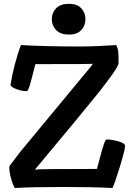

<svg xmlns="http://www.w3.org/2000/svg" viewBox="-20 -967 688 993"><path d="M248 -867.7Q248 -901.4 270.5 -924.3Q293 -947.3 336.4 -947.3Q378.9 -947.3 400.4 -924.1Q421.9 -900.9 421.9 -867.7Q421.9 -835 400.4 -811.5Q378.9 -788.1 336.4 -788.1Q293 -788.1 270.5 -811.3Q248 -834.5 248 -867.7ZM57.6 5.4Q54.7 4.4 47.6 -12.7Q40.5 -29.8 34.2 -55.2Q27.8 -80.6 27.8 -100.1Q27.8 -105 30.3 -109.9Q75.2 -169.9 85 -182.1L446.3 -618.2Q459 -632.8 459 -637.2Q459 -635.3 163.1 -635.3Q160.2 -627 151.1 -589.4Q142.1 -551.8 133.3 -523.7Q124.5 -495.6 118.7 -495.6Q92.3 -495.6 63.5 -506.6Q34.7 -517.6 34.7 -528.8Q34.7 -533.2 35.2 -533.2Q41.5 -575.2 56.6 -633.3Q71.8 -691.4 88.4 -733.9Q213.4 -726.6 400.9 -726.6Q467.3 -726.6 581.1 -733.9Q588.9 -719.7 591.1 -703.6Q593.3 -687.5 593.3 -641.6Q593.3 -637.2 589.8 -629.2Q586.4 -621.1 579.1 -609.6Q571.8 -598.1 564.7 -587.6Q557.6 -577.1 546.6 -562.3Q535.6 -547.4 528.3 -537.8Q521 -528.3 509.5 -513.4Q498 -498.5 494.1 -493.2Q434.6 -418 160.6 -89.8Q177.2 -93.3 481.4 -93.3Q482.9 -97.7 495.1 -144.8Q507.3 -191.9 516.4 -218.8Q525.4 -245.6 530.8 -245.6Q558.6 -245.6 592.8 -235.8Q627 -226.1 627 -211.4Q625.5 -188.5 599.6 -103.5Q573.7 -18.6 561.5 5.4Q464.8 0 306.2 0Q145.5 0 57.6 5.4Z"/></svg>

Font: Coustard
Style: Regular
Weight: 400
Foundry: vernon adams
Version: Version 1.000